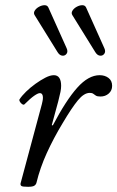

<svg xmlns="http://www.w3.org/2000/svg" viewBox="-20 -705 451 738"><path d="M88 13Q67 13 62.5 10Q58 7 59 0L141 -305Q142 -310 143.5 -316.5Q145 -323 145 -330Q145 -338 142 -342.5Q139 -347 133 -347Q126 -347 111.5 -337Q97 -327 74 -304Q71 -301 65.5 -304.5Q60 -308 56.5 -314Q53 -320 55 -323Q64 -337 80.5 -353Q97 -369 116.5 -383Q136 -397 154.5 -406.5Q173 -416 187 -416Q201 -416 208 -405.5Q215 -395 215 -375Q215 -365 212.5 -352Q210 -339 204 -316L179 -224L183 -223Q234 -320 277 -368Q320 -416 363 -416Q383 -416 397 -405.5Q411 -395 411 -375Q411 -357 398 -345.5Q385 -334 366 -334Q354 -334 348.5 -337.5Q343 -341 338.5 -344.5Q334 -348 325 -348Q303 -348 279.5 -319.5Q256 -291 221 -232Q186 -174 160 -117Q134 -60 120 -2Q118 5 111.5 9Q105 13 88 13ZM201 -505 113 -647Q108 -655 113.5 -664Q119 -673 130 -679Q141 -685 151.5 -685Q162 -685 166 -676L236 -520Q242 -507 236 -498.5Q230 -490 219.5 -491Q209 -492 201 -505ZM346 -505 258 -647Q253 -655 258.5 -664Q264 -673 275 -679Q286 -685 296.5 -685Q307 -685 311 -676L381 -520Q387 -507 381 -498.5Q375 -490 364.5 -491Q354 -492 346 -505Z"/></svg>

Font: Junicode VF
Style: Italic
Weight: 400
Italic angle: -11°
Designer: Peter S. Baker
Version: Version 2.209